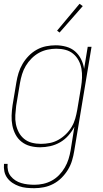

<svg xmlns="http://www.w3.org/2000/svg" viewBox="-23 -766 543 1009"><path d="M157 223Q136 223 116 221Q96 219 77.5 212.5Q59 206 43 195.5Q27 185 15.5 169.5Q4 154 0 135Q-4 116 -2 95H17Q15 113 19 130Q23 147 33.5 160Q44 173 58 182Q72 191 88.5 196Q105 201 123 203Q141 205 158 205Q181 205 204 200Q227 195 248.5 183.5Q270 172 287.5 154Q305 136 317.5 114.5Q330 93 337 70.5Q344 48 348 25L368 -100Q355 -75 336 -53.5Q317 -32 292.5 -18Q268 -4 241 2Q214 8 188 8Q161 8 136 1.5Q111 -5 91 -20.5Q71 -36 59 -58.5Q47 -81 42 -106.5Q37 -132 38 -159Q39 -186 43 -213L63 -333Q67 -358 74.5 -382.5Q82 -407 95.5 -430Q109 -453 128 -472.5Q147 -492 170.5 -505Q194 -518 219.5 -523Q245 -528 270 -528Q298 -528 325 -520.5Q352 -513 371.5 -496Q391 -479 403 -455Q415 -431 419 -404L438 -520H458L367 28Q363 53 355.5 78Q348 103 334 126Q320 149 300.5 168.5Q281 188 257 200.5Q233 213 207.5 218Q182 223 157 223ZM192 -10Q215 -10 238.5 -14.5Q262 -19 283.5 -31Q305 -43 323 -60.5Q341 -78 353.5 -99Q366 -120 372.5 -143Q379 -166 383 -189L403 -309Q407 -333 408 -357.5Q409 -382 405 -405Q401 -428 390 -448.5Q379 -469 361.5 -483.5Q344 -498 321 -504Q298 -510 273 -510Q250 -510 226.5 -505Q203 -500 182 -488.5Q161 -477 143 -459Q125 -441 112.5 -420Q100 -399 93 -376Q86 -353 82 -330L62 -210Q59 -186 57.5 -161.5Q56 -137 60.5 -114Q65 -91 75.5 -71Q86 -51 103.5 -36.5Q121 -22 144 -16Q167 -10 192 -10ZM290 -595 277 -605 395 -746 412 -734Z"/></svg>

Font: Iosevka Thin Oblique
Style: Regular
Weight: 100
Italic angle: -9°
Monospace: yes
Designer: Belleve Invis
Foundry: Belleve Invis
Version: Version 32.5.0; ttfautohint (v1.8.4)